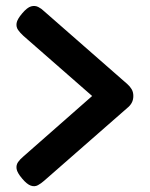

<svg xmlns="http://www.w3.org/2000/svg" viewBox="-20 -610 505 648"><path d="M129 0Q119 9 108 15Q97 21 84 16.5Q71 12 55 -7Q38 -27 36 -40Q34 -53 41 -63Q48 -73 59 -82L291 -286L59 -489Q48 -499 41 -509Q34 -519 36 -532Q38 -545 55 -565Q72 -585 85 -588.5Q98 -592 109 -586.5Q120 -581 129 -572L410 -326Q419 -318 424.5 -308.5Q430 -299 430 -286Q430 -273 424.5 -263Q419 -253 410 -246Z"/></svg>

Font: Fredoka Condensed Medium
Style: Regular
Weight: 500
Width: 3
Designer: Ben Nathan
Foundry: Milena B. Brandão, Ben Nathan
Version: Version 2.001